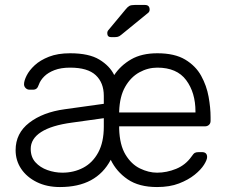

<svg xmlns="http://www.w3.org/2000/svg" viewBox="-20 -745 921 775"><path d="M222 10Q169 10 128.5 -10Q88 -30 65.5 -63.5Q43 -97 43 -139Q43 -207 98 -249.5Q153 -292 241 -304L399 -326V-358Q399 -411 366.5 -441.5Q334 -472 263 -472Q226 -472 200 -462Q174 -452 158.5 -436.5Q143 -421 137 -404Q133 -392 127.5 -387.5Q122 -383 113 -383H99Q90 -383 83.5 -389.5Q77 -396 77 -405Q77 -419 87.5 -440Q98 -461 120 -481.5Q142 -502 177.5 -516Q213 -530 263 -530Q339 -530 381 -504.5Q423 -479 441 -442Q467 -481 509.5 -505.5Q552 -530 615 -530Q685 -530 727.5 -504.5Q770 -479 792 -439Q814 -399 822 -354.5Q830 -310 830 -272V-257Q830 -247 823.5 -241Q817 -235 807 -235H461V-225Q463 -160 486.5 -121Q510 -82 545 -65Q580 -48 614 -48Q653 -48 691 -63.5Q729 -79 753 -113Q761 -125 766.5 -128Q772 -131 783 -131H795Q816 -131 816 -111Q816 -100 803.5 -80Q791 -60 765.5 -39.5Q740 -19 702.5 -4.5Q665 10 614 10Q541 10 495.5 -21Q450 -52 427 -100Q398 -45 347 -17.5Q296 10 222 10ZM232 -48Q278 -48 316 -68Q354 -88 376.5 -129.5Q399 -171 399 -234V-268L270 -250Q188 -239 146 -212Q104 -185 104 -144Q104 -111 123 -90Q142 -69 171.5 -58.5Q201 -48 232 -48ZM461 -291H769V-295Q769 -371 731.5 -421.5Q694 -472 615 -472Q577 -472 542.5 -453Q508 -434 485.5 -395Q463 -356 461 -295ZM429 -595Q413 -595 413 -611Q413 -619 418 -624L487 -707Q495 -717 502 -721Q509 -725 524 -725H565Q584 -725 584 -706Q584 -699 579 -694L470 -605Q462 -598 455.5 -596.5Q449 -595 439 -595Z"/></svg>

Font: Rubik Light
Style: Regular
Weight: 300
Designer: Hubert and Fischer
Foundry: Hubert and Fischer
Version: Version 2.300;gftools[0.9.30]